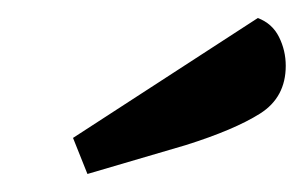

<svg xmlns="http://www.w3.org/2000/svg" viewBox="-20 -787 337 213"><path d="M297 -714Q297 -679 268.5 -661Q240 -643 186 -626L77 -594L61 -634L266 -767Q282 -761 289.5 -746Q297 -731 297 -714Z"/></svg>

Font: Sansita Light Italic
Style: Regular
Weight: 300
Italic angle: -11°
Designer: Pablo Cosgaya
Foundry: Omnibus-Type
Version: Version 1.006